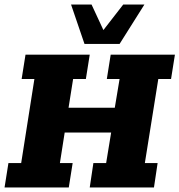

<svg xmlns="http://www.w3.org/2000/svg" viewBox="-20 -823 788 843"><path d="M0 0 17 -107H73L131 -476H75L92 -583H374L357 -476H301L281 -350H484L505 -476H449L466 -583H748L731 -476H675L616 -107H672L656 0H374L390 -107H446L468 -241H264L243 -107H299L282 0ZM351 -630 292 -803H382L434 -691L521 -803H614L505 -630Z"/></svg>

Font: Rokkitt SemiBold ExtraBold
Style: Italic
Weight: 800
Italic angle: -9°
Version: Version 3.103